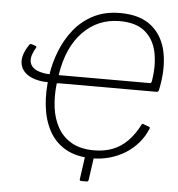

<svg xmlns="http://www.w3.org/2000/svg" viewBox="-59 -807 922 994"><g transform="rotate(5 402.5 -310.0)"><path d="M448 10Q364 10 308 -22Q252 -54 221.5 -110.5Q191 -167 183 -240.5Q175 -314 187 -396Q196 -462 221 -525.5Q246 -589 287 -640Q328 -691 387.5 -721.5Q447 -752 525 -752Q631 -752 690.5 -702Q750 -652 766.5 -566.5Q783 -481 760 -372Q759 -368 756.5 -365Q754 -362 747 -362H241Q236 -362 233 -361Q230 -360 230 -362Q222 -296 229.5 -236.5Q237 -177 263 -131Q289 -85 335.5 -58.5Q382 -32 452 -32Q505 -32 548 -48.5Q591 -65 625.5 -100Q660 -135 687 -188Q688 -190 690 -190.5Q692 -191 696 -189L726 -178Q728 -177 729.5 -175Q731 -173 729 -169Q712 -127 683 -93.5Q654 -60 616.5 -37Q579 -14 536 -2Q493 10 448 10ZM401 132Q396 132 393.5 130Q391 128 392 123L411 -13H457L438 122Q437 127 435 129.5Q433 132 428 132ZM193 -362Q126 -362 85.5 -385Q45 -408 39 -449.5Q33 -491 70 -546Q75 -554 83 -551L102 -545Q111 -541 107 -535Q80 -490 85.5 -461Q91 -432 121.5 -418Q152 -404 199 -404ZM236 -404H709Q714 -404 716 -406.5Q718 -409 719 -413Q733 -494 720 -561.5Q707 -629 660.5 -669.5Q614 -710 527 -710Q414 -710 336 -630Q258 -550 236 -404Z"/></g></svg>

Font: Libre Franklin Thin
Style: Italic
Weight: 100
Italic angle: -8°
Designer: Pablo Impallari, Rodrigo Fuenzalida, Nhung Nguyen
Foundry: Impallari Type
Version: Version 3.000